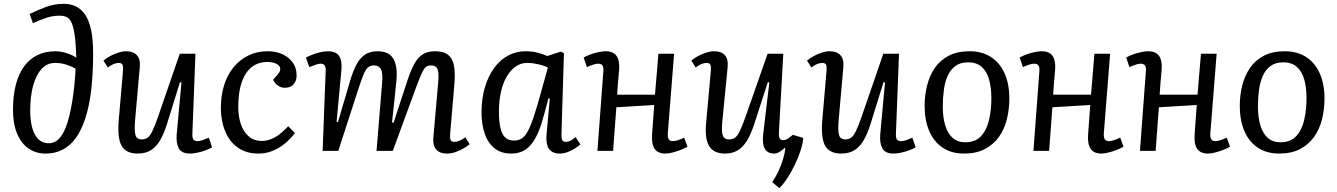

<svg xmlns="http://www.w3.org/2000/svg" viewBox="-20 -789 6994 1004"><path d="M135 -716Q176 -736 220 -752.5Q264 -769 314 -769Q348 -769 376 -756Q404 -743 424.5 -713.5Q445 -684 456 -634Q467 -584 467 -509Q467 -421 459.5 -342.5Q452 -264 434.5 -198.5Q417 -133 388.5 -85.5Q360 -38 317.5 -12Q275 14 217 14Q170 14 131.5 -11Q93 -36 70.5 -87.5Q48 -139 48 -216Q48 -290 63 -347Q78 -404 106.5 -442.5Q135 -481 176 -501Q217 -521 270 -521Q290 -521 310.5 -516Q331 -511 349 -503.5Q367 -496 379 -487Q378 -520 376.5 -542.5Q375 -565 373 -585Q367 -639 356.5 -665Q346 -691 330 -699Q314 -707 291 -707Q256 -707 223 -696Q190 -685 152 -668ZM235 -40Q273 -40 299 -76Q325 -112 342 -180.5Q359 -249 369 -345Q372 -375 373.5 -396.5Q375 -418 375 -430Q357 -440 340 -446.5Q323 -453 305.5 -456.5Q288 -460 268 -460Q226 -460 197 -428Q168 -396 153 -340Q138 -284 138 -212Q138 -172 144 -140Q150 -108 162.5 -85.5Q175 -63 193 -51.5Q211 -40 235 -40Z M521 -472Q536 -485 556.5 -496Q577 -507 599 -514Q621 -521 638 -521Q677 -521 696 -500Q715 -479 711 -438L686 -156Q682 -102 689 -81Q696 -60 721 -60Q740 -60 752.5 -69.5Q765 -79 777.5 -105Q790 -131 807 -180L920 -508H1002L986 -91Q985 -69 991 -60Q997 -51 1013 -51Q1025 -51 1040.5 -56.5Q1056 -62 1072 -69L1089 -19Q1078 -12 1063 -6Q1048 0 1032 4.5Q1016 9 1001 11.5Q986 14 974 14Q929 14 914.5 -14Q900 -42 904 -88L929 -358L921 -359L853 -140Q838 -92 818.5 -57.5Q799 -23 770.5 -4.5Q742 14 700 14Q639 14 616 -26.5Q593 -67 601 -162L623 -417Q625 -443 620 -451.5Q615 -460 600 -460Q588 -460 572.5 -453.5Q557 -447 544 -436Z M1379 -521Q1423 -521 1457 -505.5Q1491 -490 1511 -462Q1531 -434 1531 -394Q1531 -366 1515 -348Q1499 -330 1470 -330Q1449 -330 1432.5 -342Q1416 -354 1408 -372L1429 -396Q1449 -418 1445 -433.5Q1441 -449 1422 -457Q1403 -465 1377 -465Q1343 -465 1315 -450.5Q1287 -436 1267 -406.5Q1247 -377 1236.5 -332.5Q1226 -288 1226 -228Q1226 -180 1239.5 -140Q1253 -100 1280.5 -76Q1308 -52 1349 -52Q1372 -52 1395 -60.5Q1418 -69 1441 -86.5Q1464 -104 1487 -129L1522 -93Q1513 -81 1496.5 -63Q1480 -45 1455.5 -27.5Q1431 -10 1400 2Q1369 14 1331 14Q1268 14 1224 -17Q1180 -48 1157.5 -102.5Q1135 -157 1135 -225Q1135 -290 1152 -344Q1169 -398 1201.5 -437.5Q1234 -477 1279 -499Q1324 -521 1379 -521Z M1978 -354Q1983 -407 1972 -427Q1961 -447 1936 -447Q1917 -447 1904.5 -436.5Q1892 -426 1881.5 -400.5Q1871 -375 1856 -330L1749 0H1667L1683 -416Q1684 -437 1678 -446.5Q1672 -456 1656 -456Q1648 -456 1635 -452Q1622 -448 1597 -438L1580 -488Q1591 -494 1610.5 -502Q1630 -510 1652.5 -515.5Q1675 -521 1695 -521Q1738 -521 1754 -495Q1770 -469 1765 -419L1740 -152L1747 -150L1811 -367Q1827 -421 1846 -455Q1865 -489 1891 -505Q1917 -521 1955 -521Q1996 -521 2019 -502.5Q2042 -484 2050 -447.5Q2058 -411 2052 -357L2030 -149L2038 -147L2110 -367Q2128 -421 2146.5 -455Q2165 -489 2191 -505Q2217 -521 2255 -521Q2300 -521 2323.5 -502Q2347 -483 2354 -444.5Q2361 -406 2356 -348L2334 -90Q2332 -66 2336.5 -56.5Q2341 -47 2357 -47Q2368 -47 2383.5 -53.5Q2399 -60 2413 -71L2436 -35Q2425 -25 2405 -13.5Q2385 -2 2362.5 6Q2340 14 2319 14Q2289 14 2272.5 3Q2256 -8 2250 -26.5Q2244 -45 2246 -69L2271 -354Q2276 -407 2268 -427Q2260 -447 2234 -447Q2218 -447 2207.5 -439Q2197 -431 2185.5 -406Q2174 -381 2155 -330L2034 0H1949Z M2916 -90Q2915 -65 2920.5 -56Q2926 -47 2941 -47Q2951 -47 2963.5 -53.5Q2976 -60 2990 -72L3015 -34Q3004 -24 2986 -12.5Q2968 -1 2947.5 6.5Q2927 14 2906 14Q2881 14 2864.5 3Q2848 -8 2841.5 -30.5Q2835 -53 2838 -86L2855 -274L2848 -275L2826 -193Q2813 -143 2797.5 -104.5Q2782 -66 2762 -39.5Q2742 -13 2715.5 0.5Q2689 14 2653 14Q2600 14 2565.5 -14Q2531 -42 2514.5 -90.5Q2498 -139 2498 -201Q2498 -272 2515 -330.5Q2532 -389 2563 -432Q2594 -475 2636 -498Q2678 -521 2728 -521Q2763 -521 2793.5 -513Q2824 -505 2842 -496L2912 -519L2929 -511ZM2666 -54Q2690 -54 2707 -64Q2724 -74 2739.5 -102Q2755 -130 2772 -181.5Q2789 -233 2812 -317L2845 -436Q2826 -446 2795 -453Q2764 -460 2737 -460Q2704 -460 2677 -441.5Q2650 -423 2630 -389Q2610 -355 2599.5 -308Q2589 -261 2589 -205Q2589 -153 2597 -119.5Q2605 -86 2622 -70Q2639 -54 2666 -54Z M3401 -240 3203 -228 3186 0H3104L3135 -416Q3137 -438 3130 -447Q3123 -456 3108 -456Q3098 -456 3083.5 -451.5Q3069 -447 3049 -438L3032 -488Q3047 -497 3068 -504.5Q3089 -512 3110.5 -516.5Q3132 -521 3147 -521Q3174 -521 3190.5 -510Q3207 -499 3213.5 -476.5Q3220 -454 3217 -419Q3214 -388 3211.5 -357Q3209 -326 3207 -294H3405L3423 -508H3505L3472 -91Q3471 -70 3477 -60.5Q3483 -51 3499 -51Q3509 -51 3523.5 -55.5Q3538 -60 3558 -69L3575 -22Q3558 -12 3536.5 -4Q3515 4 3495 9Q3475 14 3460 14Q3420 14 3403 -11Q3386 -36 3390 -88Z M3595 -472Q3610 -485 3630.5 -496Q3651 -507 3673 -514Q3695 -521 3712 -521Q3753 -521 3771 -500Q3789 -479 3785 -438L3757 -153Q3752 -101 3759.5 -80.5Q3767 -60 3792 -60Q3811 -60 3823.5 -69Q3836 -78 3848.5 -103.5Q3861 -129 3878 -177L3994 -508H4076L4053 -96Q4052 -75 4057 -65.5Q4062 -56 4075 -56Q4086 -56 4095 -61Q4104 -66 4126 -84L4180 -68Q4179 -41 4167 -4Q4155 33 4137 71Q4119 109 4097.5 142Q4076 175 4055 195L4018 163Q4035 139 4049.5 108.5Q4064 78 4074 45.5Q4084 13 4087 -14L4082 -15Q4069 -2 4055 6Q4041 14 4029 14Q3994 14 3979.5 -11Q3965 -36 3971 -88L4003 -358L3995 -359L3924 -140Q3906 -85 3884.5 -51Q3863 -17 3835.5 -1.5Q3808 14 3771 14Q3713 14 3689 -24Q3665 -62 3672 -142L3697 -417Q3699 -442 3694.5 -451Q3690 -460 3674 -460Q3661 -460 3646 -453.5Q3631 -447 3618 -436Z M4200 -472Q4215 -485 4235.5 -496Q4256 -507 4278 -514Q4300 -521 4317 -521Q4356 -521 4375 -500Q4394 -479 4390 -438L4365 -156Q4361 -102 4368 -81Q4375 -60 4400 -60Q4419 -60 4431.5 -69.5Q4444 -79 4456.5 -105Q4469 -131 4486 -180L4599 -508H4681L4665 -91Q4664 -69 4670 -60Q4676 -51 4692 -51Q4704 -51 4719.5 -56.5Q4735 -62 4751 -69L4768 -19Q4757 -12 4742 -6Q4727 0 4711 4.5Q4695 9 4680 11.5Q4665 14 4653 14Q4608 14 4593.5 -14Q4579 -42 4583 -88L4608 -358L4600 -359L4532 -140Q4517 -92 4497.5 -57.5Q4478 -23 4449.5 -4.5Q4421 14 4379 14Q4318 14 4295 -26.5Q4272 -67 4280 -162L4302 -417Q4304 -443 4299 -451.5Q4294 -460 4279 -460Q4267 -460 4251.5 -453.5Q4236 -447 4223 -436Z M5021 14Q4955 14 4909 -17Q4863 -48 4839 -104Q4815 -160 4815 -235Q4815 -291 4828 -342.5Q4841 -394 4868.5 -434Q4896 -474 4941 -497.5Q4986 -521 5050 -521Q5116 -521 5162.5 -490.5Q5209 -460 5233.5 -404.5Q5258 -349 5258 -274Q5258 -217 5245 -165Q5232 -113 5203.5 -73Q5175 -33 5130 -9.5Q5085 14 5021 14ZM5027 -45Q5081 -45 5110.5 -77.5Q5140 -110 5152 -162.5Q5164 -215 5164 -275Q5164 -330 5152.5 -372Q5141 -414 5114.5 -438.5Q5088 -463 5042 -463Q5002 -463 4976 -444Q4950 -425 4935.5 -392.5Q4921 -360 4915.5 -318Q4910 -276 4910 -231Q4910 -176 4922.5 -134Q4935 -92 4961 -68.5Q4987 -45 5027 -45Z M5681 -240 5483 -228 5466 0H5384L5415 -416Q5417 -438 5410 -447Q5403 -456 5388 -456Q5378 -456 5363.5 -451.5Q5349 -447 5329 -438L5312 -488Q5327 -497 5348 -504.5Q5369 -512 5390.5 -516.5Q5412 -521 5427 -521Q5454 -521 5470.5 -510Q5487 -499 5493.5 -476.5Q5500 -454 5497 -419Q5494 -388 5491.5 -357Q5489 -326 5487 -294H5685L5703 -508H5785L5752 -91Q5751 -70 5757 -60.5Q5763 -51 5779 -51Q5789 -51 5803.5 -55.5Q5818 -60 5838 -69L5855 -22Q5838 -12 5816.5 -4Q5795 4 5775 9Q5755 14 5740 14Q5700 14 5683 -11Q5666 -36 5670 -88Z M6238 -240 6040 -228 6023 0H5941L5972 -416Q5974 -438 5967 -447Q5960 -456 5945 -456Q5935 -456 5920.5 -451.5Q5906 -447 5886 -438L5869 -488Q5884 -497 5905 -504.5Q5926 -512 5947.5 -516.5Q5969 -521 5984 -521Q6011 -521 6027.5 -510Q6044 -499 6050.5 -476.5Q6057 -454 6054 -419Q6051 -388 6048.5 -357Q6046 -326 6044 -294H6242L6260 -508H6342L6309 -91Q6308 -70 6314 -60.5Q6320 -51 6336 -51Q6346 -51 6360.5 -55.5Q6375 -60 6395 -69L6412 -22Q6395 -12 6373.5 -4Q6352 4 6332 9Q6312 14 6297 14Q6257 14 6240 -11Q6223 -36 6227 -88Z M6669 14Q6603 14 6557 -17Q6511 -48 6487 -104Q6463 -160 6463 -235Q6463 -291 6476 -342.5Q6489 -394 6516.5 -434Q6544 -474 6589 -497.5Q6634 -521 6698 -521Q6764 -521 6810.5 -490.5Q6857 -460 6881.5 -404.5Q6906 -349 6906 -274Q6906 -217 6893 -165Q6880 -113 6851.5 -73Q6823 -33 6778 -9.5Q6733 14 6669 14ZM6675 -45Q6729 -45 6758.5 -77.5Q6788 -110 6800 -162.5Q6812 -215 6812 -275Q6812 -330 6800.5 -372Q6789 -414 6762.5 -438.5Q6736 -463 6690 -463Q6650 -463 6624 -444Q6598 -425 6583.5 -392.5Q6569 -360 6563.5 -318Q6558 -276 6558 -231Q6558 -176 6570.5 -134Q6583 -92 6609 -68.5Q6635 -45 6675 -45Z"/></svg>

Font: Literata
Style: Italic
Weight: 400
Italic angle: -2°
Designer: Latin by Veronika Burian and Jose Scaglione. Greek by Irene Vlachou. Cyrillic by Vera Evstafieva
Foundry: TypeTogether
Version: Version 3.103;gftools[0.9.29]